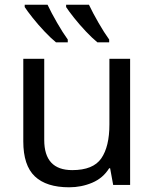

<svg xmlns="http://www.w3.org/2000/svg" viewBox="-20 -786 658 816"><path d="M533 -536V0H461L448 -71H444Q418 -29 372 -9.5Q326 10 274 10Q177 10 128 -36.5Q79 -83 79 -185V-536H168V-191Q168 -63 287 -63Q376 -63 410.5 -113Q445 -163 445 -257V-536ZM358 -766Q374 -732 398.5 -689.5Q423 -647 444 -618V-606H394Q372 -624 345 -652.5Q318 -681 295 -710Q272 -739 261 -756V-766ZM182 -766Q198 -732 222.5 -689.5Q247 -647 268 -618V-606H218Q196 -624 169 -652.5Q142 -681 119 -710Q96 -739 85 -756V-766Z"/></svg>

Font: RS Noto Sans
Style: Regular
Weight: 400
Designer: Monotype Design Team
Foundry: Monotype Imaging Inc.
Version: Version 3.10